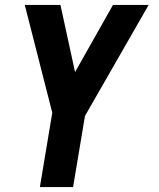

<svg xmlns="http://www.w3.org/2000/svg" viewBox="-20 -540 640 775"><path d="M141 215 191 -85 80 -520H224L283 -249L436 -520H580L323 -72L275 215Z"/></svg>

Font: Iosevka Aile Extrabold Oblique
Style: Regular
Weight: 800
Italic angle: -9°
Designer: Belleve Invis
Foundry: Belleve Invis
Version: Version 31.1.0; ttfautohint (v1.8.4)